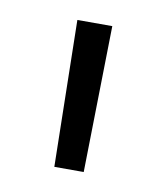

<svg xmlns="http://www.w3.org/2000/svg" viewBox="-45 -739 291 341"><g transform="rotate(10 101.0 -568.0)"><path d="M74 -436 69 -700H132L127 -436Z"/></g></svg>

Font: MOST Montserrat
Style: Regular
Weight: 400
Designer: Julieta Ulanovsky
Foundry: Julieta Ulanovsky
Version: Version 8.000;March 11, 2024;FontCreator 15.0.0.2926 64-bit